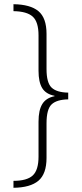

<svg xmlns="http://www.w3.org/2000/svg" viewBox="-20 -734 388 912"><path d="M44 125Q108 125 135.5 99.5Q163 74 163 10V-156Q163 -211 181 -240Q199 -269 239 -277V-279Q198 -287 180.5 -315.5Q163 -344 163 -398V-566Q163 -630 135.5 -655Q108 -680 44 -681V-714Q124 -713 162.5 -681Q201 -649 201 -573V-406Q201 -341 225 -318Q249 -295 304 -294V-262Q249 -261 225 -238Q201 -215 201 -148V16Q201 92 162.5 124.5Q124 157 44 158Z"/></svg>

Font: Noto Sans Khmer UI Condensed ExtraLight
Style: Regular
Weight: 200
Width: 3
Designer: Danh Hong and the Monotype Design Team
Foundry: Monotype Imaging Inc.
Version: Version 2.002; ttfautohint (v1.8.4.7-5d5b)